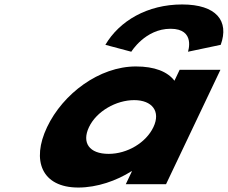

<svg xmlns="http://www.w3.org/2000/svg" viewBox="-20 -826 1021 861"><path d="M568.8 -594C568.8 -594 631.1 -697 744.8 -697C858.6 -697 822.9 -594 822.9 -594L969.8 -625C1008.7 -732 950.4 -806 796.7 -806C640.6 -806 515.4 -732 452.5 -625ZM379.1 -256C412.8 -327 500.7 -377 581.8 -377C661.7 -377 701.8 -327 668 -256C634.8 -186 550.7 -136 467.2 -136C380.1 -136 345.8 -186 379.1 -256ZM191.1 -256C119.8 -106 167.2 15 331.3 15C416 15 503.3 -16 569.3 -58H571.7L544.1 0H724.6L968.5 -513H785.6L762.3 -464C731 -505 673 -528 589.5 -528C425.4 -528 262.4 -406 191.1 -256Z"/></svg>

Font: Hussar
Style: BdSuprExtOblFive
Weight: 700
Foundry: Cannot Into Space Fonts
Version: Version 2.00